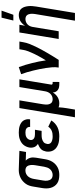

<svg xmlns="http://www.w3.org/2000/svg" viewBox="744 -1540 1011 2540"><g transform="rotate(-90 1250.0 -270.5)"><path d="M204 8Q175 8 146.5 2Q118 -4 95.5 -19Q73 -34 57.5 -56.5Q42 -79 34.5 -106Q27 -133 27 -162.5Q27 -192 32 -221L52 -341Q56 -366 64.5 -390.5Q73 -415 88.5 -436.5Q104 -458 124 -475.5Q144 -493 167.5 -504.5Q191 -516 216 -522Q241 -528 266 -528H281L524 -520L509 -432L395 -436Q408 -424 417.5 -408.5Q427 -393 432 -375Q437 -357 436.5 -337.5Q436 -318 433 -299L413 -179Q409 -154 401 -130Q393 -106 379 -83.5Q365 -61 345.5 -43Q326 -25 302.5 -13Q279 -1 254 3.5Q229 8 204 8ZM205 -80Q226 -80 246.5 -89Q267 -98 281.5 -115Q296 -132 303 -152Q310 -172 314 -193L334 -313Q336 -327 337 -341Q338 -355 336.5 -368.5Q335 -382 331 -394.5Q327 -407 319.5 -417.5Q312 -428 299 -433.5Q286 -439 274 -440H260Q240 -440 219.5 -430.5Q199 -421 185 -404.5Q171 -388 163 -367.5Q155 -347 152 -327L132 -207Q129 -192 128.5 -177Q128 -162 130 -148Q132 -134 137.5 -121Q143 -108 152.5 -98.5Q162 -89 176 -84.5Q190 -80 205 -80Z M717 8Q690 8 663 5Q636 2 612 -6.5Q588 -15 567 -30Q546 -45 532.5 -66.5Q519 -88 515 -114Q511 -140 515 -167Q519 -186 526.5 -204Q534 -222 548.5 -235.5Q563 -249 580.5 -258.5Q598 -268 616 -275Q603 -283 591.5 -295Q580 -307 574 -322.5Q568 -338 566.5 -355.5Q565 -373 568 -390Q572 -411 581.5 -431.5Q591 -452 606 -469Q621 -486 640.5 -497.5Q660 -509 680.5 -516Q701 -523 722.5 -525.5Q744 -528 765 -528Q788 -528 810.5 -525.5Q833 -523 854 -516Q875 -509 893.5 -497Q912 -485 923.5 -467.5Q935 -450 940 -428Q945 -406 941 -383L940 -378H839L840 -380Q842 -394 836 -407Q830 -420 819 -427.5Q808 -435 794 -437.5Q780 -440 766 -440Q750 -440 734.5 -437.5Q719 -435 704.5 -427Q690 -419 680 -405Q670 -391 668 -376Q665 -361 671 -347.5Q677 -334 689.5 -326.5Q702 -319 716.5 -316.5Q731 -314 746 -314H803L788 -226H731Q719 -226 707.5 -225Q696 -224 684 -221Q672 -218 660 -212.5Q648 -207 638.5 -199Q629 -191 623.5 -179.5Q618 -168 616 -156Q613 -143 615.5 -131Q618 -119 625.5 -109.5Q633 -100 644 -94.5Q655 -89 667 -85.5Q679 -82 692 -81Q705 -80 717 -80Q735 -80 752.5 -82.5Q770 -85 786.5 -91.5Q803 -98 818 -110Q833 -122 843 -138L926 -98Q910 -71 886 -49.5Q862 -28 834 -15Q806 -2 776 3Q746 8 717 8Z M968 215 1090 -520H1192L1140 -207Q1138 -193 1137 -178Q1136 -163 1137 -149Q1138 -135 1143 -122Q1148 -109 1156.5 -99Q1165 -89 1179 -84.5Q1193 -80 1207 -80Q1226 -80 1245 -87.5Q1264 -95 1278.5 -110Q1293 -125 1301 -143.5Q1309 -162 1312 -181L1368 -520H1470L1401 -103Q1400 -98 1400 -93.5Q1400 -89 1403 -86Q1406 -83 1410.5 -81.5Q1415 -80 1419 -80H1436L1435 8H1404Q1384 8 1364.5 4Q1345 0 1329.5 -11.5Q1314 -23 1305 -40.5Q1296 -58 1297 -78Q1285 -59 1269.5 -42.5Q1254 -26 1235 -14.5Q1216 -3 1194.5 2.5Q1173 8 1152 8Q1138 8 1125 6Q1112 4 1100 -2Q1099 26 1095.5 53Q1092 80 1088 107L1070 215Z M1626 0Q1633 -44 1629.5 -87Q1626 -130 1619.5 -172Q1613 -214 1604.5 -255.5Q1596 -297 1586 -337.5Q1576 -378 1564.5 -418Q1553 -458 1538 -497L1632 -528Q1648 -485 1661 -441Q1674 -397 1685 -352.5Q1696 -308 1705.5 -262.5Q1715 -217 1721 -170Q1736 -194 1750 -218Q1764 -242 1777 -266.5Q1790 -291 1802.5 -315.5Q1815 -340 1825.5 -365.5Q1836 -391 1845.5 -416.5Q1855 -442 1859 -468L1868 -520H1970L1961 -468Q1954 -427 1938 -386Q1922 -345 1903 -306Q1884 -267 1863 -228Q1842 -189 1819.5 -151Q1797 -113 1774 -75Q1751 -37 1727 0Z M2248 -600 2286 -756H2379L2324 -600ZM2246 215 2334 -313Q2336 -327 2337 -342Q2338 -357 2336.5 -371Q2335 -385 2330.5 -398Q2326 -411 2317 -421Q2308 -431 2294.5 -435.5Q2281 -440 2267 -440Q2248 -440 2228.5 -432.5Q2209 -425 2194.5 -410Q2180 -395 2172.5 -376.5Q2165 -358 2162 -339L2106 0H2004L2090 -520H2192L2179 -445Q2190 -463 2206 -479.5Q2222 -496 2240.5 -507Q2259 -518 2280 -523Q2301 -528 2321 -528Q2347 -528 2370 -519Q2393 -510 2407.5 -491Q2422 -472 2429 -448.5Q2436 -425 2438.5 -400.5Q2441 -376 2439 -350Q2437 -324 2433 -299L2348 215Z"/></g></svg>

Font: Iosevka SS18 Semibold
Style: Italic
Weight: 600
Italic angle: -9°
Monospace: yes
Designer: Belleve Invis
Foundry: Belleve Invis
Version: Version 25.1.1; ttfautohint (v1.8.4)